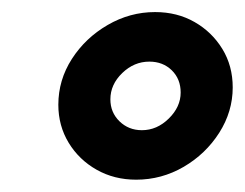

<svg xmlns="http://www.w3.org/2000/svg" viewBox="-20 -574 402 315"><path d="M203.5 -279.2Q167.4 -279.2 138.6 -295.5Q109.7 -311.8 92.7 -339.7Q75.7 -367.7 75.7 -402.1Q75.7 -442.7 97.9 -477.3Q120.1 -511.8 156.6 -533Q193.1 -554.2 234.4 -554.2Q270.8 -554.2 299.3 -537.8Q327.8 -521.5 344.8 -493.7Q361.8 -465.9 361.8 -430.6Q361.8 -391 339.7 -356.2Q317.6 -321.5 281.4 -300.3Q245.1 -279.2 203.5 -279.2ZM212.8 -360.4Q237.5 -360.4 256.9 -379.5Q276.4 -398.6 276.4 -422.2Q276.4 -444.4 261.8 -458.7Q247.2 -472.9 225 -472.9Q200 -472.9 180.6 -454.2Q161.1 -435.4 161.1 -411Q161.1 -389.6 176 -375Q191 -360.4 212.8 -360.4Z"/></svg>

Font: Afacad
Style: Italic
Weight: 400
Italic angle: -14°
Designer: Kristian Moeller
Foundry: Dicotype
Version: Version 1.000